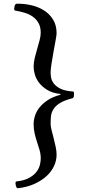

<svg xmlns="http://www.w3.org/2000/svg" viewBox="-20 -780 468 1028"><path d="M368 -254Q325 -243 301.5 -228.5Q278 -214 266.5 -196Q255 -178 253 -158Q251 -138 251 -116Q251 -104 256 -84Q261 -64 267 -41Q273 -18 278 5.5Q283 29 283 48Q283 79 269.5 108.5Q256 138 229.5 162.5Q203 187 164.5 204.5Q126 222 75 228Q70 226 68.5 223.5Q67 221 65 215L63 202Q62 192 70 191Q108 187 133 174Q158 161 173 143Q188 125 193.5 103Q199 81 198 58Q197 40 191 20.5Q185 1 178 -20.5Q171 -42 165.5 -65.5Q160 -89 160 -115Q160 -138 168 -162Q176 -186 193.5 -207Q211 -228 237.5 -245Q264 -262 301 -272Q302 -273 303.5 -274Q305 -275 304 -277Q262 -281 234 -298Q206 -315 189.5 -336.5Q173 -358 166.5 -381.5Q160 -405 160 -422Q160 -445 166 -469.5Q172 -494 179 -518Q186 -542 192 -564.5Q198 -587 198 -605Q198 -635 186.5 -656Q175 -677 156 -690.5Q137 -704 112.5 -711.5Q88 -719 63 -723Q55 -724 56 -734L58 -747Q60 -753 61.5 -755.5Q63 -758 68 -760Q107 -761 145.5 -752.5Q184 -744 214.5 -725Q245 -706 264 -675.5Q283 -645 283 -602Q283 -593 278 -565.5Q273 -538 267 -505Q261 -472 256 -440.5Q251 -409 251 -393Q251 -381 253.5 -365Q256 -349 268 -333Q280 -317 304 -305Q328 -293 371 -290Q376 -288 376 -285Q376 -280 376 -271.5Q376 -263 374 -260Q372 -255 368 -254Z"/></svg>

Font: Lusitana
Style: Regular
Weight: 400
Designer: Ana Paula Megda
Foundry: Ana Paula Megda
Version: Version 1.000; ttfautohint (v1.1) -l 8 -r 50 -G 200 -x 14 -D